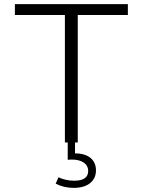

<svg xmlns="http://www.w3.org/2000/svg" viewBox="-20 -687 687 926"><path d="M355 -614.7H596.7V-667H51.8V-614.7H293V0H306.6V83.5C313 83 319.8 82.5 326.2 82.5C374.5 82.5 405.3 103 405.3 137.7C405.3 168.9 382.8 184.6 337.4 184.6C310.1 184.6 281.2 177.7 262.2 168L248.5 198.7C274.9 212.4 304.2 219.2 335.9 219.2C401.9 219.2 442.9 187 442.9 134.8C442.9 83.5 405.8 52.7 341.8 52.7V0H355Z"/></svg>

Font: Estedad Light
Style: Regular
Weight: 300
Designer: Amin Abedi
Version: Version 7.3